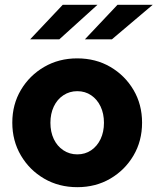

<svg xmlns="http://www.w3.org/2000/svg" viewBox="-20 -766 653 796"><path d="M300.5 10Q224 10 163.2 -25.4Q102.4 -60.8 66.7 -121.4Q31 -182 31 -257.5Q31 -333 66.7 -393.1Q102.3 -453.2 163.2 -488.6Q224 -524 300 -524Q377 -524 437.5 -488.6Q498 -453.2 533.5 -393.1Q569 -333 569 -257.3Q569 -181.5 533.5 -121.3Q498 -61 437.5 -25.5Q377 10 300.5 10ZM300.4 -126Q333 -126 358 -143Q383 -160 397 -189.5Q411 -219 411 -257Q411 -295 397 -324.5Q383 -354 358 -371Q333 -388 300.4 -388Q268.4 -388 242.7 -371Q217 -354 203 -324.3Q189 -294.5 189 -257Q189 -219 203 -189.5Q217 -160 242.7 -143Q268.4 -126 300.4 -126ZM105 -603 240 -746H384L226 -603ZM332 -603 467 -746H613L444 -603Z"/></svg>

Font: Red Hat Mono VF Light
Style: Regular
Weight: 300
Monospace: yes
Designer: Pentagram, MCKL
Foundry: Pentagram, MCKL
Version: Version 1.023